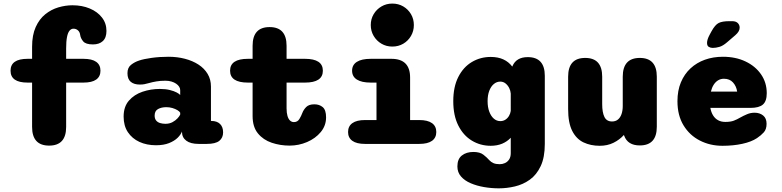

<svg xmlns="http://www.w3.org/2000/svg" viewBox="-20 -805 4373 1074"><path d="M134.5 -343Q39 -343 39 -409.5Q39 -476 134.5 -476H159.5V-543.5Q159.5 -609 179.8 -653.8Q200 -698.5 233.2 -725.2Q266.5 -752 306.5 -763.8Q346.5 -775.5 385.5 -775.5Q439 -775.5 482 -757.5Q525 -739.5 550.2 -707.2Q575.5 -675 575.5 -632Q575.5 -594 555.2 -575.2Q535 -556.5 500 -556.5Q459.5 -556.5 445.2 -573.8Q431 -591 428.5 -609.5Q426.5 -626 416 -635.2Q405.5 -644.5 391 -644.5Q378 -644.5 368.8 -633.2Q359.5 -622 354.8 -597.8Q350 -573.5 350 -534V-476H446.5Q494.5 -476 518.2 -459Q542 -442 542 -409.5Q542 -377 518.2 -360Q494.5 -343 446.5 -343H350V-95Q350 9.5 255 9.5Q159.5 9.5 159.5 -95V-343Z M1091.5 0Q1046 0 1022 -18Q998 -36 998 -67V-69.5Q991.5 -52 973.5 -34.2Q955.5 -16.5 925.5 -4.5Q895.5 7.5 852.5 7.5Q801 7.5 760 -11.2Q719 -30 695.2 -65.8Q671.5 -101.5 671.5 -153Q671.5 -208 701 -242Q730.5 -276 777 -291.8Q823.5 -307.5 874 -307.5Q906 -307.5 930 -301.5Q954 -295.5 968.8 -287.5Q983.5 -279.5 988 -273.5V-301Q988 -311 982 -320.2Q976 -329.5 965 -337Q954 -344.5 938.8 -349Q923.5 -353.5 905 -353.5Q877.5 -353.5 854.2 -349.5Q831 -345.5 812 -340Q799.5 -336.5 788.2 -334.2Q777 -332 762 -332Q730 -332 711.5 -347.2Q693 -362.5 693 -395.5Q693 -426.5 712.8 -442.2Q732.5 -458 758.5 -466.5Q783.5 -475 827.8 -481.2Q872 -487.5 923 -487.5Q971.5 -487.5 1014.5 -476.2Q1057.5 -465 1090.2 -443.8Q1123 -422.5 1141.5 -391.5Q1160 -360.5 1160 -321V-128.5H1161.5Q1194 -128.5 1211 -111.5Q1228 -94.5 1228 -64.5Q1228 -34.5 1206.8 -17.2Q1185.5 0 1136 0ZM988 -174.5Q984.5 -181.5 972.5 -188.8Q960.5 -196 944.2 -200.8Q928 -205.5 910.5 -205.5Q883 -205.5 864 -195Q845 -184.5 845 -158.5Q845 -141.5 853.2 -131.2Q861.5 -121 875.2 -116.8Q889 -112.5 905 -112.5Q928 -112.5 945 -121.8Q962 -131 973 -143Q984 -155 988 -164Z M1367 -343Q1267 -343 1267 -409.5Q1267 -476 1367 -476H1393V-549Q1393 -653.5 1488 -653.5Q1583 -653.5 1583 -549V-476H1686Q1786 -476 1786 -409.5Q1786 -343 1686 -343H1583V-199Q1583 -174 1588 -156.8Q1593 -139.5 1602.2 -130.8Q1611.5 -122 1624 -122Q1644.5 -122 1655 -139.8Q1665.5 -157.5 1670.5 -171.5Q1678 -191.5 1693 -206.5Q1708 -221.5 1738.5 -221.5Q1766.5 -221.5 1785.2 -205.8Q1804 -190 1804 -148.5Q1804 -102 1774.2 -66.2Q1744.5 -30.5 1697.8 -10.5Q1651 9.5 1600 9.5Q1547.5 9.5 1500 -6.5Q1452.5 -22.5 1422.8 -58.8Q1393 -95 1393 -156V-343Z M2022 -133.5H2086V-343H2054Q2003 -343 1976.2 -360Q1949.5 -377 1949.5 -409.5Q1949.5 -442 1976.2 -459Q2003 -476 2054 -476H2169.5Q2274 -476 2274 -371.5V-133.5H2325Q2372.5 -133.5 2396.5 -116.2Q2420.5 -99 2420.5 -66.5Q2420.5 -34.5 2396.5 -17.2Q2372.5 0 2325 0H2022Q1975 0 1951 -17.2Q1927 -34.5 1927 -66.5Q1927 -99 1951 -116.2Q1975 -133.5 2022 -133.5ZM2054 -665Q2054 -698.5 2070.2 -725.8Q2086.5 -753 2113.8 -769Q2141 -785 2174.5 -785Q2208.5 -785 2235.8 -769Q2263 -753 2279 -725.8Q2295 -698.5 2295 -665Q2295 -631.5 2279 -604Q2263 -576.5 2235.8 -560.5Q2208.5 -544.5 2174.5 -544.5Q2141 -544.5 2113.8 -560.5Q2086.5 -576.5 2070.2 -604Q2054 -631.5 2054 -665Z M2770.5 248.5Q2729 248.5 2688 241.5Q2647 234.5 2613 220Q2579 205.5 2558.8 182.2Q2538.5 159 2538.5 126Q2538.5 84.5 2563.5 64.8Q2588.5 45 2628 45Q2664.5 45 2684.2 60.5Q2704 76 2717 91Q2726.5 101.5 2740.2 107.5Q2754 113.5 2775.5 113.5Q2790.5 113.5 2804.5 107.2Q2818.5 101 2827.8 87.2Q2837 73.5 2837 51.5V-34.5Q2817 -13 2788.8 -1.2Q2760.5 10.5 2725 10.5Q2667 10.5 2619.2 -18.5Q2571.5 -47.5 2543.5 -103.2Q2515.5 -159 2515.5 -239Q2515.5 -319 2543.5 -374.2Q2571.5 -429.5 2619.2 -458Q2667 -486.5 2725 -486.5Q2765.5 -486.5 2795.5 -472.8Q2825.5 -459 2845.5 -432.5L2846.5 -435Q2868 -485.5 2932 -485.5Q3027.5 -485.5 3027.5 -381V0Q3027.5 75.5 3004.5 124.2Q2981.5 173 2943.8 200Q2906 227 2860.5 237.8Q2815 248.5 2770.5 248.5ZM2778.5 -127.5Q2794.5 -127.5 2807 -135.5Q2819.5 -143.5 2827.2 -156.8Q2835 -170 2837 -184.5V-281.5Q2836 -297 2828.5 -312.2Q2821 -327.5 2808.2 -338Q2795.5 -348.5 2778.5 -348.5Q2758.5 -348.5 2742.5 -335.2Q2726.5 -322 2717 -297.5Q2707.5 -273 2707.5 -239Q2707.5 -205.5 2717 -180.2Q2726.5 -155 2742.5 -141.2Q2758.5 -127.5 2778.5 -127.5Z M3253.5 -481Q3348.5 -481 3348.5 -376V-223Q3348.5 -176 3361 -150.8Q3373.5 -125.5 3403.5 -125.5Q3423.5 -125.5 3436.8 -136.5Q3450 -147.5 3456.8 -167.2Q3463.5 -187 3463.5 -212V-376Q3463.5 -481 3559 -481Q3654 -481 3654 -376V-96Q3654 8.5 3559 8.5Q3491 8.5 3471.5 -46L3470 -50Q3445.5 -23 3411.5 -6.2Q3377.5 10.5 3334.5 10.5Q3284 10.5 3244 -8.5Q3204 -27.5 3181 -72.5Q3158 -117.5 3158 -195V-376Q3158 -481 3253.5 -481Z M4021.5 10.5Q3952 10.5 3894.8 -18.8Q3837.5 -48 3803.5 -103.8Q3769.5 -159.5 3769.5 -239Q3769.5 -298.5 3788.8 -344.5Q3808 -390.5 3842.5 -422.5Q3877 -454.5 3923.2 -471Q3969.5 -487.5 4024 -487.5Q4095 -487.5 4150.2 -461.2Q4205.5 -435 4237.2 -389Q4269 -343 4269 -283.5Q4269 -238.5 4247.2 -220Q4225.5 -201.5 4178.5 -201.5H3953.5Q3958 -177 3968.8 -159.5Q3979.5 -142 3996.8 -132.5Q4014 -123 4037 -123Q4066.5 -123 4084.8 -130Q4103 -137 4119 -146.5Q4139.5 -158 4159.2 -166.2Q4179 -174.5 4201 -174.5Q4229.5 -174.5 4248.8 -159Q4268 -143.5 4268 -112.5Q4268 -82 4252.5 -64.8Q4237 -47.5 4214.5 -32.5Q4183 -11.5 4132.2 -0.5Q4081.5 10.5 4021.5 10.5ZM3956.5 -292.5H4103.5Q4099 -323 4080.2 -343.8Q4061.5 -364.5 4029.5 -364.5Q4011.5 -364.5 3997 -355.8Q3982.5 -347 3972.2 -331Q3962 -315 3956.5 -292.5ZM3967 -537Q3954.5 -537 3944.8 -542.8Q3935 -548.5 3935 -565Q3935 -583.5 3949.5 -610.5L3959.5 -629Q3980 -666.5 4000.2 -676.5Q4020.5 -686.5 4058.5 -686.5H4076Q4096.5 -686.5 4107 -676Q4117.5 -665.5 4117.5 -650Q4117.5 -629 4093 -608L4047 -568.5Q4024 -548.5 4004.2 -542.8Q3984.5 -537 3967 -537Z"/></svg>

Font: Sono Monospace ExtraBold
Style: Regular
Weight: 800
Version: Version 2.112